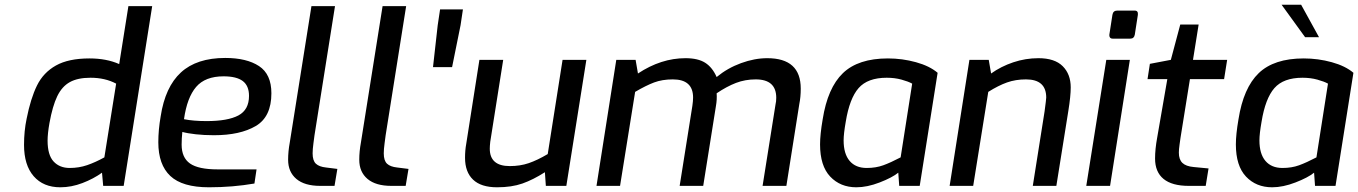

<svg xmlns="http://www.w3.org/2000/svg" viewBox="-20 -789 5765 815"><path d="M82 -174Q82 -233 93 -285Q110 -371 137 -426Q164 -481 217.5 -511Q271 -541 360 -541Q432 -541 486 -517L525 -763H626L505 0H418L413 -56Q377 -30 330 -12Q283 6 236 6Q164 6 123 -41Q82 -88 82 -174ZM423 -121 473 -434Q426 -459 364 -459Q310 -459 276.5 -440.5Q243 -422 223 -380.5Q203 -339 190 -267Q182 -222 182 -192Q182 -131 207.5 -103.5Q233 -76 276 -76Q315 -76 350 -88Q385 -100 423 -121Z M652 -185Q652 -238 662 -295Q681 -420 748 -481.5Q815 -543 936 -543Q1027 -543 1079.5 -508.5Q1132 -474 1132 -393Q1132 -293 1065.5 -254Q999 -215 888 -215Q847 -215 811 -219Q775 -223 754 -229Q751 -202 751 -175Q751 -120 786.5 -95Q822 -70 904 -70H1069L1060 -10Q968 6 867 6Q754 6 703 -42Q652 -90 652 -185ZM1037 -382Q1037 -425 1010.5 -445Q984 -465 929 -465Q851 -465 812.5 -420Q774 -375 761 -283Q801 -275 857 -275Q947 -275 992 -299Q1037 -323 1037 -382Z M1203 -111Q1203 -146 1210 -184L1302 -763H1402L1315 -215Q1314 -207 1310.5 -181Q1307 -155 1307 -138Q1307 -107 1321 -94Q1335 -81 1364 -78L1412 -72L1400 0H1339Q1273 0 1238 -29.5Q1203 -59 1203 -111Z M1505 -111Q1505 -146 1512 -184L1604 -763H1704L1617 -215Q1616 -207 1612.5 -181Q1609 -155 1609 -138Q1609 -107 1623 -94Q1637 -81 1666 -78L1714 -72L1702 0H1641Q1575 0 1540 -29.5Q1505 -59 1505 -111Z M1838 -682 1848 -749H1945L1935 -682L1899 -504H1818Z M1954 -119Q1954 -151 1959 -178L2015 -535H2116L2061 -187Q2059 -169 2059 -158Q2059 -84 2144 -84Q2188 -84 2224.5 -96.5Q2261 -109 2305 -135L2368 -535H2469L2384 0H2297L2293 -58Q2243 -26 2197.5 -10Q2152 6 2090 6Q2022 6 1988 -26.5Q1954 -59 1954 -119Z M2596 -535H2678L2688 -477Q2786 -542 2890 -542Q2943 -542 2973.5 -522.5Q3004 -503 3022 -462Q3068 -500 3125.5 -521Q3183 -542 3237 -542Q3379 -542 3379 -413Q3379 -377 3373 -348L3318 0H3217L3272 -346Q3275 -358 3275 -374Q3275 -452 3188 -452Q3143 -452 3104 -437Q3065 -422 3022 -393Q3024 -367 3019 -339L2965 0H2865L2919 -340Q2922 -361 2922 -375Q2922 -452 2836 -452Q2791 -452 2756.5 -439Q2722 -426 2676 -399L2612 0H2512Z M3461 -176Q3461 -218 3472 -282Q3493 -416 3558 -478.5Q3623 -541 3749 -541Q3810 -541 3868 -525Q3926 -509 3960 -480L3884 0H3797L3793 -56Q3767 -35 3714 -14.5Q3661 6 3615 6Q3547 6 3504 -39.5Q3461 -85 3461 -176ZM3803 -121 3852 -434Q3836 -443 3807 -451Q3778 -459 3744 -459Q3663 -459 3624.5 -415Q3586 -371 3570 -272Q3561 -221 3561 -193Q3561 -136 3586.5 -106Q3612 -76 3659 -76Q3698 -76 3729.5 -87.5Q3761 -99 3803 -121Z M4095 -535H4177L4187 -477Q4229 -507 4281 -524.5Q4333 -542 4388 -542Q4457 -542 4491 -508Q4525 -474 4525 -418Q4525 -381 4515 -319L4464 0H4364L4414 -316Q4421 -368 4421 -375Q4421 -452 4335 -452Q4291 -452 4254.5 -439Q4218 -426 4175 -399L4111 0H4011Z M4689 -642 4702 -726Q4705 -744 4722 -744H4797Q4812 -744 4810 -726L4797 -642Q4794 -625 4778 -625H4703Q4695 -625 4691.5 -630Q4688 -635 4689 -642ZM4676 -535H4776L4692 0H4591Z M4883 -116Q4883 -156 4892 -205L4935 -453H4851L4861 -518L4950 -535L4990 -685H5068L5044 -535H5189L5176 -453H5031L4991 -204Q4990 -196 4987 -175.5Q4984 -155 4984 -141Q4984 -112 4999 -97.5Q5014 -83 5047 -80L5110 -74L5098 0H5026Q4955 0 4919 -29.5Q4883 -59 4883 -116Z M5226 -176Q5226 -218 5237 -282Q5258 -416 5323 -478.5Q5388 -541 5514 -541Q5575 -541 5633 -525Q5691 -509 5725 -480L5649 0H5562L5558 -56Q5532 -35 5479 -14.5Q5426 6 5380 6Q5312 6 5269 -39.5Q5226 -85 5226 -176ZM5568 -121 5617 -434Q5601 -443 5572 -451Q5543 -459 5509 -459Q5428 -459 5389.5 -415Q5351 -371 5335 -272Q5326 -221 5326 -193Q5326 -136 5351.5 -106Q5377 -76 5424 -76Q5463 -76 5494.5 -87.5Q5526 -99 5568 -121ZM5420 -769H5503L5579 -631H5520Z"/></svg>

Font: Exo Medium
Style: Italic
Weight: 500
Italic angle: -9°
Designer: Natanael Gama
Foundry: Natanael Gama
Version: Version 1.500; ttfautohint (v1.6)